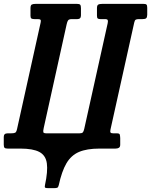

<svg xmlns="http://www.w3.org/2000/svg" viewBox="-56 -770 784 995"><path d="M170.5 -106.5Q167 -91 168.5 -85Q170 -79 185.5 -79H355.5Q368.5 -79 373 -83.8Q377.5 -88.5 380.5 -102L502 -649.5Q504.5 -661 502.2 -666Q500 -671 487.5 -671H464Q454 -671 450.2 -674.5Q446.5 -678 446.5 -689V-728Q446.5 -742 453 -746Q459.5 -750 476 -750H686.5Q699 -750 703 -746.2Q707 -742.5 707 -729.5V-693Q706.5 -679.5 701.2 -675.2Q696 -671 683 -671H664Q652 -671 647 -667.8Q642 -664.5 639.5 -652.5L516.5 -98.5Q514 -86.5 517.2 -82.8Q520.5 -79 531.5 -79H549.5Q562.5 -79 564.5 -73.2Q566.5 -67.5 567 -54.5V-20.5Q567 -8.5 560.2 -4.2Q553.5 0 542.5 0H460Q394 0 353.2 17.5Q312.5 35 288.2 76.5Q264 118 248.5 189.5Q246 200.5 240.8 202.8Q235.5 205 224 205H194Q182.5 205 178.5 202.8Q174.5 200.5 177 189.5Q192.5 118 186.8 76.5Q181 35 148 17.5Q115 0 49.5 0H-16Q-28 0 -32.2 -4Q-36.5 -8 -36.5 -20.5V-60.5Q-36.5 -79 -17 -79H-0.5Q16 -79 22.5 -82.2Q29 -85.5 32.5 -102L154.5 -652.5Q157 -663 154.2 -667Q151.5 -671 140 -671H122.5Q112 -671 107 -674Q102 -677 102 -688V-727.5Q102 -743 108.8 -746.5Q115.5 -750 130 -750H342Q355.5 -750 359.5 -745.5Q363.5 -741 363.5 -727.5V-690Q363.5 -671 345 -671H316.5Q302 -671 297.2 -664.8Q292.5 -658.5 289.5 -644.5Z"/></svg>

Font: Besley* Condensed Semi
Style: Italic
Weight: 600
Width: 3
Italic angle: -13°
Designer: Owen Earl
Foundry: indestructible type*
Version: Version 3.000; ttfautohint (v1.8.3)